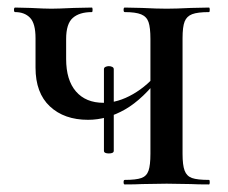

<svg xmlns="http://www.w3.org/2000/svg" viewBox="-20 -488 604 508"><path d="M268 -313Q273 -313 277 -311Q281 -309 281 -305V-89Q281 -82 268 -82Q255 -82 255 -89V-305Q255 -309 259 -311Q263 -313 268 -313ZM74 -309V-387Q74 -426 59.5 -441Q45 -456 20 -456Q17 -456 17 -462Q17 -468 20 -468L61 -467Q99 -465 116 -465Q133 -465 175 -467L223 -468Q225 -468 225 -462Q225 -456 223 -456Q190 -456 172.5 -440.5Q155 -425 155 -385V-332Q155 -276 181 -246Q207 -216 254 -216Q292 -216 332 -239Q372 -262 402 -301L407 -290Q359 -226 311 -198.5Q263 -171 213 -171Q150 -171 112 -206.5Q74 -242 74 -309ZM310 -12Q340 -12 354 -17Q368 -22 373 -36.5Q378 -51 378 -81V-385Q378 -415 373 -429.5Q368 -444 353.5 -450Q339 -456 310 -456Q307 -456 307 -462Q307 -468 310 -468L356 -467Q396 -465 421 -465Q445 -465 485 -467L533 -468Q535 -468 535 -462Q535 -456 533 -456Q503 -456 488.5 -450.5Q474 -445 468.5 -431Q463 -417 463 -387V-81Q463 -51 468.5 -36.5Q474 -22 488 -17Q502 -12 533 -12Q535 -12 535 -6Q535 0 533 0Q502 0 485 -1L421 -2L356 -1Q339 0 310 0Q307 0 307 -6Q307 -12 310 -12Z"/></svg>

Font: Cormorant SC SemiBold
Style: Regular
Weight: 600
Designer: Christian Thalmann (Catharsis Fonts)
Foundry: Catharsis Fonts
Version: Version 4.000